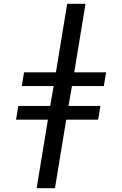

<svg xmlns="http://www.w3.org/2000/svg" viewBox="-20 -843 640 1006"><path d="M172 143 231 -216H64L76 -288H243L261 -392H94L106 -464H273L332 -823H428L369 -464H536L524 -392H357L339 -288H506L494 -216H327L268 143Z"/></svg>

Font: Iosevka Medium Extended
Style: Italic
Weight: 500
Width: 7
Italic angle: -9°
Monospace: yes
Designer: Belleve Invis
Foundry: Belleve Invis
Version: Version 32.5.0; ttfautohint (v1.8.4)